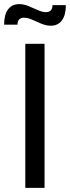

<svg xmlns="http://www.w3.org/2000/svg" viewBox="-46 -913 340 933"><path d="M77 0V-700H170.5V0ZM201 -788Q178.5 -788 155.2 -797.8Q132 -807.5 110.5 -817.2Q89 -827 71 -827Q39 -827 39 -793H-26Q-26 -842 -6.8 -867.5Q12.5 -893 47 -893Q70 -893 93.2 -883.2Q116.5 -873.5 138 -863.8Q159.5 -854 177 -854Q209 -854 209 -888H274Q274 -839.5 254.8 -813.8Q235.5 -788 201 -788Z"/></svg>

Font: Cabin
Style: Regular
Weight: 400
Width: 4
Designer: Pablo Impallari
Foundry: Pablo Impallari. http://www.impallari.com Igino Marini. http://www.ikern.com
Version: Version 3.001